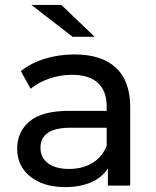

<svg xmlns="http://www.w3.org/2000/svg" viewBox="-20 -757 638 783"><path d="M511 -320V0H420V-70Q396 -33 351.5 -13.5Q307 6 246 6Q157 6 103.5 -37Q50 -80 50 -150Q50 -220 101 -262.5Q152 -305 263 -305H415V-324Q415 -386 379 -419Q343 -452 273 -452Q226 -452 181 -436.5Q136 -421 105 -395L65 -467Q106 -500 163 -517.5Q220 -535 284 -535Q394 -535 452.5 -481Q511 -427 511 -320ZM415 -162V-236H267Q145 -236 145 -154Q145 -114 176 -91Q207 -68 262 -68Q317 -68 357 -92.5Q397 -117 415 -162ZM108 -737H230L366 -607H276Z"/></svg>

Font: APTA Sans Medium
Style: Bold
Weight: 500
Version: Version 7.200